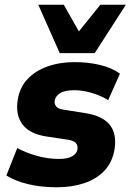

<svg xmlns="http://www.w3.org/2000/svg" viewBox="-20 -782 553 813"><path d="M221 11Q153 11 98 -2.5Q43 -16 7 -39L53 -155Q90 -135 136.5 -122Q183 -109 229 -109Q266 -109 285.5 -120Q305 -131 308 -150Q313 -183 270 -190L177 -204Q105 -215 75 -255.5Q45 -296 55 -359Q63 -411 96 -446.5Q129 -482 181 -500.5Q233 -519 296 -519Q353 -519 403.5 -507Q454 -495 488 -470L438 -358Q410 -376 370.5 -388Q331 -400 296 -400Q254 -400 234.5 -387.5Q215 -375 212 -357Q209 -343 217.5 -332Q226 -321 247 -318L341 -303Q486 -281 465 -150Q456 -95 422.5 -59.5Q389 -24 337 -6.5Q285 11 221 11ZM233 -557 142 -762H250L314 -649L405 -762H513L381 -557Z"/></svg>

Font: Mulish Black
Style: Italic
Weight: 900
Italic angle: -9°
Designer: Vernon Adams
Foundry: Vernon Adams
Version: Version 3.603; ttfautohint (v1.8.3)